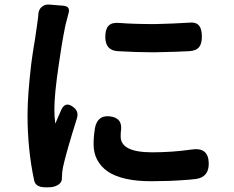

<svg xmlns="http://www.w3.org/2000/svg" viewBox="-20 -785 1020 837"><path d="M156 29Q134 23 129 2Q100 -133 100 -284Q100 -367 116 -505Q121 -546 133 -617Q139 -657 141 -672Q143 -683 146 -709Q147 -718 147 -722Q148 -743 162 -755Q176 -767 196 -765L220 -763L257 -760Q287 -757 279 -728Q274 -711 266 -678Q265 -672 264 -669Q249 -595 236 -502Q217 -374 217 -310Q217 -273 221 -246Q229 -266 247 -306Q265 -346 301 -317Q325 -298 315 -268Q269 -122 255 -58Q250 -33 250 -12Q250 -11 250 -10Q251 8 236 19Q222 29 202 31Q170 33 156 29ZM638 5Q514 5 450 -37Q388 -81 388 -156Q388 -190 394 -227Q405 -283 457 -278Q517 -272 507 -212Q506 -205 506 -190Q506 -121 643 -121Q730 -121 814 -133Q889 -145 890 -73Q891 -14 836 -5Q803 -1 782 0Q714 5 638 5ZM651 -557Q575 -557 492 -562Q439 -566 439 -624Q439 -658 453.5 -673Q468 -688 500 -685Q560 -680 656 -680Q738 -682 801 -686Q834 -690 847 -674Q860 -660 860 -625Q860 -594 847.5 -579Q835 -564 806 -562Q758 -559 651 -557Z"/></svg>

Font: GenSenRounded2 TW B
Style: Regular
Weight: 700
Version: Version 2.000;PS 2;hotconv 16.6.51;makeotf.lib2.5.65220 DEVE